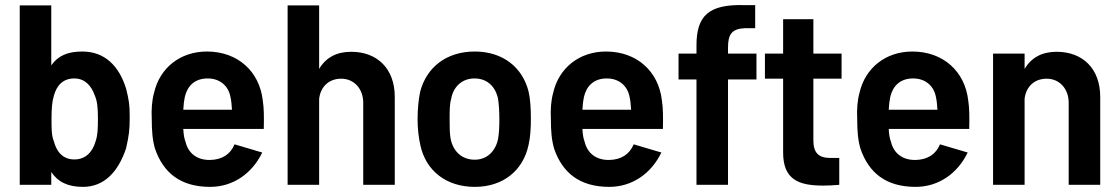

<svg xmlns="http://www.w3.org/2000/svg" viewBox="-20 -721 4365 749"><path d="M57 0H180V-50C206 -11 245 8 304 8C385 8 441 -49 472 -143C483 -193 486 -212 486 -264C486 -314 483 -330 472 -375C444 -465 388 -520 301 -520C243 -520 206 -503 180 -466V-700H57ZM181 -256C181 -297 183 -324 190 -347C201 -388 226 -415 270 -415C310 -415 336 -388 350 -348C360 -325 362 -298 362 -256C362 -219 361 -193 353 -170C341 -127 313 -99 270 -99C226 -99 201 -128 190 -170C181 -192 181 -218 181 -256Z M800 8C888 8 963 -43 1003 -126L895 -158C879 -119 846 -98 800 -97C747 -96 714 -125 704 -167C699 -179 696 -197 695 -218H1009C1010 -261 1010 -299 1005 -330C992 -442 908 -520 787 -520C683 -520 603 -456 581 -359C573 -331 570 -295 572 -256C572 -210 575 -173 585 -140C617 -48 683 8 800 8ZM695 -293C696 -313 698 -329 701 -343C711 -386 740 -415 790 -415C838 -415 871 -386 879 -343C882 -330 884 -312 885 -293Z M1102 0H1225V-336C1231 -384 1264 -414 1311 -414C1361 -414 1397 -375 1397 -320V0H1520V-343C1520 -454 1451 -519 1350 -519C1295 -519 1252 -498 1225 -452V-700H1102Z M1832 8C1943 8 2021 -56 2042 -156C2049 -186 2051 -222 2051 -258C2051 -295 2049 -334 2042 -364C2018 -459 1941 -520 1832 -520C1722 -520 1644 -459 1619 -363C1613 -335 1609 -296 1609 -256C1609 -220 1613 -184 1620 -154C1641 -56 1720 8 1832 8ZM1734 -256C1734 -288 1734 -315 1740 -335C1748 -382 1782 -415 1831 -415C1880 -415 1913 -384 1923 -335C1926 -315 1928 -289 1928 -256C1928 -228 1927 -201 1923 -179C1913 -131 1880 -98 1832 -98C1782 -98 1748 -130 1738 -179C1734 -200 1734 -227 1734 -256Z M2357 8C2445 8 2520 -43 2560 -126L2452 -158C2436 -119 2403 -98 2357 -97C2304 -96 2271 -125 2261 -167C2256 -179 2253 -197 2252 -218H2566C2567 -261 2567 -299 2562 -330C2549 -442 2465 -520 2344 -520C2240 -520 2160 -456 2138 -359C2130 -331 2127 -295 2129 -256C2129 -210 2132 -173 2142 -140C2174 -48 2240 8 2357 8ZM2252 -293C2253 -313 2255 -329 2258 -343C2268 -386 2297 -415 2347 -415C2395 -415 2428 -386 2436 -343C2439 -330 2441 -312 2442 -293Z M2697 -544V-512H2627V-411H2697V0H2820V-411H2931V-512H2820V-536C2820 -587 2835 -609 2886 -611H2926V-701H2884C2746 -705 2697 -661 2697 -544Z M3191 3C3212 3 3232 2 3254 0V-105H3214C3174 -106 3153 -125 3153 -173V-414H3263V-512H3153V-646H3035V-512H2964V-414H3035V-126C3035 -20 3096 3 3191 3Z M3552 8C3640 8 3715 -43 3755 -126L3647 -158C3631 -119 3598 -98 3552 -97C3499 -96 3466 -125 3456 -167C3451 -179 3448 -197 3447 -218H3761C3762 -261 3762 -299 3757 -330C3744 -442 3660 -520 3539 -520C3435 -520 3355 -456 3333 -359C3325 -331 3322 -295 3324 -256C3324 -210 3327 -173 3337 -140C3369 -48 3435 8 3552 8ZM3447 -293C3448 -313 3450 -329 3453 -343C3463 -386 3492 -415 3542 -415C3590 -415 3623 -386 3631 -343C3634 -330 3636 -312 3637 -293Z M3854 0H3977V-336C3983 -384 4016 -414 4063 -414C4113 -414 4149 -375 4149 -320V0H4272V-343C4272 -454 4203 -519 4102 -519C4047 -519 4004 -498 3977 -452V-512H3854Z"/></svg>

Font: Vanilla Cream
Style: Bold
Weight: 700
Designer: Jeremy Tribby, Jinavaṁso
Foundry: Tribby Type
Version: Version 1.422;Glyphs 3.1.2 (3151)